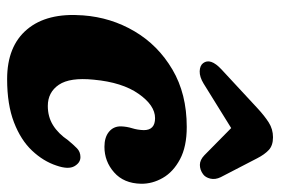

<svg xmlns="http://www.w3.org/2000/svg" viewBox="-138 -600 749 512"><g transform="rotate(90 236.0 -343.5)"><path d="M294.5 -383Q260.5 -383 229.8 -339.2Q199 -295.5 192 -219.5Q185.5 -156 205.5 -126.5Q225.5 -97 262 -97Q291 -97 313.2 -110.8Q335.5 -124.5 353.5 -151Q365.5 -165.5 375 -174.8Q384.5 -184 398.5 -184Q413.5 -184 422.8 -167.8Q432 -151.5 421 -120Q409.5 -85 381.2 -55Q353 -25 305.8 -6.8Q258.5 11.5 190.5 11.5Q102.5 11.5 57.8 -41.8Q13 -95 20.5 -191Q26 -265.5 63 -328.2Q100 -391 164.8 -429.2Q229.5 -467.5 318 -467.5Q370.5 -467.5 404.2 -449.5Q438 -431.5 454 -403.5Q470 -375.5 469.5 -345.5Q468.5 -299.5 439.2 -273.8Q410 -248 371 -248Q345.5 -248 330.8 -260.2Q316 -272.5 316.5 -292.5Q317 -307.5 321.5 -322Q326 -336.5 326.5 -353Q326.5 -383 294.5 -383ZM202.5 -512.5Q184.5 -501.5 169.5 -502Q154.5 -502.5 148 -511Q133 -530.5 164.5 -560L267.5 -655.5Q288.5 -675 306.2 -686.2Q324 -697.5 345.5 -697.5Q367.5 -697.5 379.5 -686.2Q391.5 -675 401.5 -655.5L452 -558Q459 -543.5 455.8 -530.2Q452.5 -517 444 -511Q432.5 -502.5 419.2 -502.5Q406 -502.5 393.5 -514.5L321 -586Z"/></g></svg>

Font: Fraunces 72pt SuperSoft
Style: Bold Italic
Weight: 700
Italic angle: -16°
Version: Version 1.000;[0bf87f6ff]